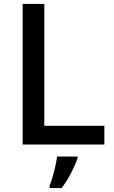

<svg xmlns="http://www.w3.org/2000/svg" viewBox="-20 -734 578 975"><path d="M95 0V-714H205V-95H510V0ZM374 70Q364 99 342 142.5Q320 186 293 221H232V209Q239 191 247 164.5Q255 138 261 110Q267 82 270 61H374Z"/></svg>

Font: Noto Kufi Arabic Medium
Style: Regular
Weight: 500
Designer: Monotype Design Team, David Williams, Khaled Hosny
Foundry: Google LLC
Version: Version 2.109; ttfautohint (v1.8.4.7-5d5b)